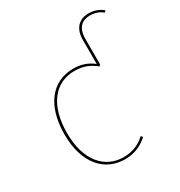

<svg xmlns="http://www.w3.org/2000/svg" viewBox="-175 -857 927 988"><g transform="rotate(-30 288.5 -362.5)"><path d="M492.9 -735.1C438.1 -735.1 400.7 -700 400.7 -630.7V-488.7C367.3 -515 330.6 -528.3 282.8 -528.3C156 -528.3 75.7 -426 75.7 -256.4C75.7 -86.4 161.6 9.4 282.6 9.4C341.8 9.4 384.8 -12.1 419.6 -44L411.1 -54C377.7 -23.4 337.7 -3.7 281.7 -3.7C171.6 -3.7 90.6 -92.3 90.6 -256.4C90.6 -421.9 167.4 -515.1 283.3 -515.1C334.3 -515.1 372.6 -498.7 407.1 -470L414.7 -478.3V-630.3C414.7 -694.7 447.7 -722.4 492.9 -722.4C529 -722.4 551 -710.8 570.4 -696.1L577.4 -705.8C558.6 -720.8 533 -735.1 492.9 -735.1Z"/></g></svg>

Font: Fira Sans Hair
Style: Regular
Weight: 100
Designer: bBox Type GmbH & Carrois Corporate GbR & Edenspiekermann AG
Foundry: bBox Type GmbH & Carrois Corporate GbR & Edenspiekermann AG
Version: Version 4.300;PS 004.300;hotconv 1.0.88;makeotf.lib2.5.64775